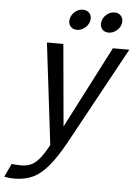

<svg xmlns="http://www.w3.org/2000/svg" viewBox="-136 -727 697 978"><g transform="rotate(5 212.0 -238.0)"><path d="M-45.3 132Q-37 132.8 -24.1 133.9Q-11.2 135 1.5 135Q29.5 135 50.6 126.4Q71.7 117.8 91.4 95.9Q111.2 74 134.3 33L152.3 0H228Q185 77 147.2 122Q109.5 167 68.6 186Q27.7 205 -25.7 205Q-38.7 205 -50.2 204Q-61.8 203 -77.3 200ZM163.7 -500 201.3 -81.3 417 -500H501L228 0L142.3 19.2L79.7 -500ZM226.1 -577.5Q204 -577.5 192.2 -592.8Q180.3 -608 185 -630Q189.7 -652.2 207.9 -667.3Q226.2 -682.5 248.2 -682.5Q270.3 -682.5 282.5 -667.3Q294.7 -652.2 290 -630Q285.3 -608 266.7 -592.8Q248.2 -577.5 226.1 -577.5ZM387.7 -577.5Q365.7 -577.5 353.8 -592.8Q342 -608 346.7 -630Q351.4 -652.2 369.6 -667.3Q387.8 -682.5 409.9 -682.5Q432 -682.5 444.1 -667.3Q456.3 -652.2 451.7 -630Q447 -608 428.4 -592.8Q409.8 -577.5 387.7 -577.5Z"/></g></svg>

Font: Epunda Sans Light
Style: Italic
Weight: 300
Italic angle: -12.0243°
Designer: Simon Atzbach
Foundry: typofactur
Version: Version 2.204